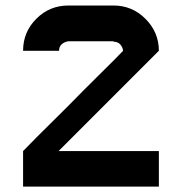

<svg xmlns="http://www.w3.org/2000/svg" viewBox="-20 -687 672 707"><path d="M195.8 -130.8H565V0H65V-130.8Q89.2 -155.8 117.1 -183.8Q145 -211.7 178.8 -245Q212.5 -278.3 231.7 -297.5Q255.8 -322.5 283.8 -350.4Q311.7 -378.3 345.4 -411.7Q379.2 -445 398.3 -464.2L433.3 -500Q431.7 -513.3 422.9 -523.3Q414.2 -533.3 398.3 -533.3V-535H231.7Q218.3 -533.3 207.9 -524.6Q197.5 -515.8 197.5 -500H65Q65 -569.2 113.8 -617.9Q162.5 -666.7 231.7 -666.7H398.3Q466.7 -666.7 515.8 -617.5Q565 -568.3 565 -500Z"/></svg>

Font: 0xA000-Squareish
Style: Squareish-Bold
Weight: 700
Version: Version 0.1